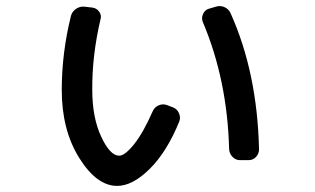

<svg xmlns="http://www.w3.org/2000/svg" viewBox="-20 -569 1040 633"><path d="M735.4 -77.1Q729.5 -305.7 648.4 -497.1Q643.6 -509.8 649.4 -522.9Q655.3 -536.1 668 -540L691.4 -546.9Q706.1 -551.8 720.2 -545.4Q734.4 -539.1 740.2 -525.4Q828.1 -330.1 834 -77.1Q834 -62.5 824.2 -51.8Q814.5 -41 798.8 -41H771.5Q756.8 -41 746.6 -51.8Q736.3 -62.5 735.4 -77.1ZM366.2 43.9Q298.8 43.9 241.2 -48.3Q183.6 -140.6 183.6 -272.5Q183.6 -394.5 213.9 -516.6Q217.8 -531.2 231 -540Q244.1 -548.8 258.8 -546.9L285.2 -543.9Q298.8 -542 307.1 -530.3Q315.4 -518.6 311.5 -505.9Q283.2 -385.7 284.2 -272.5Q284.2 -181.6 313.5 -118.7Q342.8 -55.7 373 -55.7Q391.6 -55.7 421.9 -93.3Q452.1 -130.9 483.4 -202.1Q489.3 -215.8 502.9 -221.7Q516.6 -227.5 530.3 -222.7L550.8 -214.8Q563.5 -210 569.8 -196.3Q576.2 -182.6 571.3 -168.9Q530.3 -68.4 473.6 -12.2Q417 43.9 366.2 43.9Z"/></svg>

Font: Rounded-L Mgen+ 1m medium
Style: Regular
Weight: 500
Designer: [Source Han Sans]
Ryoko NISHIZUKA  (kana & ideographs); Paul D. Hunt (Latin, Greek & Cyrillic); Wenlong ZHANG  (bopomofo
Version: Version 1.059.20150602